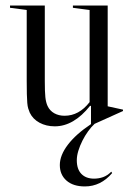

<svg xmlns="http://www.w3.org/2000/svg" viewBox="-20 -444 484 690"><path d="M383 178Q342 226 285 226Q243 226 219 205Q195 184 195 149Q195 114 224 76Q253 38 307 2V-63L304 -64Q245 10 177 10Q146 10 122 -3Q98 -16 87 -39Q84 -46 81.5 -54Q79 -62 78 -74.5Q77 -87 76.5 -106Q76 -125 76 -153V-408L16 -416V-424H141V-153Q141 -114 143 -95Q145 -76 151 -63Q159 -46 175 -37Q191 -28 212 -28Q264 -28 302 -77V-408L242 -416V-424H367V-62L422 -50V-45L320 1Q308 12 296.5 28Q285 44 276 62Q267 80 261.5 98Q256 116 256 132Q256 164 272.5 181Q289 198 318 198Q335 198 350.5 192.5Q366 187 380 173Z"/></svg>

Font: Libre Caslon Display
Style: Regular
Weight: 400
Designer: Pablo Impallari, Rodrigo Fuenzalida
Foundry: Pablo Impallari, Rodrigo Fuenzalida
Version: Version 1.002; ttfautohint (v1.5)